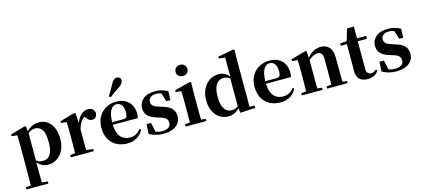

<svg xmlns="http://www.w3.org/2000/svg" viewBox="-77 -1574 5600 2543"><g transform="rotate(-15 2723.0 -302.5)"><path d="M36 259V230L144 220H235L337 230V259ZM105 259Q106 215 106.5 171.5Q107 128 107.5 86.5Q108 45 108 10V-314Q108 -364 107.5 -396.5Q107 -429 105 -465L29 -473V-497L233 -556L246 -546L255 -467L257 -462V-75L255 -61V10Q255 44 255.5 85.5Q256 127 256.5 171Q257 215 258 259ZM403 17Q354 17 311 -7Q268 -31 232 -84H220L240 -96Q265 -69 290 -59.5Q315 -50 348 -50Q388 -50 418.5 -71Q449 -92 466.5 -141Q484 -190 484 -273Q484 -393 449 -442.5Q414 -492 354 -492Q324 -492 296 -480Q268 -468 232 -427L217 -441H224Q262 -502 314 -529.5Q366 -557 425 -557Q487 -557 536 -524.5Q585 -492 614 -428.5Q643 -365 643 -274Q643 -184 610.5 -119Q578 -54 523.5 -18.5Q469 17 403 17Z M714 0V-30L821 -42H919L1029 -30V0ZM782 0Q783 -26 783.5 -68Q784 -110 784.5 -156Q785 -202 785 -236V-316Q785 -366 784.5 -397.5Q784 -429 782 -465L706 -473V-497L913 -556L926 -547L934 -404V-403V-236Q934 -202 934.5 -156Q935 -110 935.5 -68Q936 -26 937 0ZM934 -321 898 -383H927Q941 -440 968 -479Q995 -518 1028 -537.5Q1061 -557 1093 -557Q1128 -557 1154 -541Q1180 -525 1187 -484Q1186 -452 1169.5 -429.5Q1153 -407 1117 -407Q1091 -407 1071.5 -422Q1052 -437 1033 -464L1010 -491L1044 -485Q1004 -461 977.5 -423Q951 -385 934 -321Z M1489 17Q1406 17 1342.5 -16.5Q1279 -50 1242.5 -114.5Q1206 -179 1206 -272Q1206 -363 1245 -427Q1284 -491 1347 -524Q1410 -557 1482 -557Q1558 -557 1609.5 -527.5Q1661 -498 1687 -447Q1713 -396 1713 -333Q1713 -299 1706 -272H1270V-307H1516Q1550 -307 1562 -325.5Q1574 -344 1574 -388Q1574 -454 1547.5 -488.5Q1521 -523 1476 -523Q1445 -523 1419 -498.5Q1393 -474 1378 -422Q1363 -370 1363 -286Q1363 -204 1386 -151.5Q1409 -99 1449 -75Q1489 -51 1540 -51Q1593 -51 1628.5 -71.5Q1664 -92 1690 -127L1709 -114Q1677 -51 1621 -17Q1565 17 1489 17ZM1410 -649Q1428 -679 1447.5 -712.5Q1467 -746 1497 -800Q1517 -834 1534.5 -849Q1552 -864 1576 -864Q1594 -864 1611 -850Q1628 -836 1628 -811Q1628 -790 1612 -769Q1596 -748 1563 -726Q1515 -695 1486 -673.5Q1457 -652 1432 -632Z M1983 17Q1927 17 1880.5 4.5Q1834 -8 1790 -32L1797 -165H1858L1890 -21L1839 -28V-64Q1872 -42 1902 -31.5Q1932 -21 1972 -21Q2031 -21 2062 -42.5Q2093 -64 2093 -106Q2093 -138 2073 -161.5Q2053 -185 1992 -202L1935 -221Q1869 -241 1831.5 -280Q1794 -319 1794 -382Q1794 -458 1851.5 -507.5Q1909 -557 2016 -557Q2065 -557 2105.5 -546Q2146 -535 2189 -513L2183 -390H2129L2086 -528L2131 -512V-482Q2101 -502 2077.5 -511Q2054 -520 2019 -520Q1972 -520 1943.5 -498Q1915 -476 1915 -438Q1915 -409 1935.5 -386.5Q1956 -364 2014 -347L2071 -329Q2150 -305 2185.5 -264.5Q2221 -224 2221 -163Q2221 -108 2192.5 -67.5Q2164 -27 2111 -5Q2058 17 1983 17Z M2288 0V-30L2394 -41H2464L2572 -30V0ZM2355 0Q2356 -26 2356.5 -68Q2357 -110 2357.5 -156Q2358 -202 2358 -236V-313Q2358 -363 2357.5 -398Q2357 -433 2355 -468L2279 -475V-500L2498 -556L2510 -547L2507 -390V-236Q2507 -202 2507.5 -156Q2508 -110 2509 -68Q2510 -26 2511 0ZM2428 -655Q2395 -655 2371 -676.5Q2347 -698 2347 -733Q2347 -767 2371 -788.5Q2395 -810 2428 -810Q2462 -810 2485.5 -788.5Q2509 -767 2509 -733Q2509 -698 2485.5 -676.5Q2462 -655 2428 -655Z M2873 17Q2808 17 2755 -17Q2702 -51 2671.5 -114.5Q2641 -178 2641 -266Q2641 -356 2675 -421.5Q2709 -487 2765 -522Q2821 -557 2887 -557Q2939 -557 2979 -533Q3019 -509 3053 -458H3062L3044 -443Q3019 -470 2994 -481Q2969 -492 2943 -492Q2904 -492 2871.5 -472Q2839 -452 2819.5 -403.5Q2800 -355 2800 -271Q2800 -191 2818 -142.5Q2836 -94 2867.5 -72Q2899 -50 2938 -50Q2967 -50 2992 -61.5Q3017 -73 3041 -98L3062 -80H3051Q3018 -35 2973 -9Q2928 17 2873 17ZM3036 12 3025 -79V-81V-464L3031 -476V-748L2947 -755V-782L3162 -822L3177 -813L3174 -655V-35L3243 -30V0Z M3589 17Q3506 17 3442.5 -16.5Q3379 -50 3342.5 -114.5Q3306 -179 3306 -272Q3306 -363 3345 -427Q3384 -491 3447 -524Q3510 -557 3582 -557Q3658 -557 3709.5 -527.5Q3761 -498 3787 -447Q3813 -396 3813 -333Q3813 -299 3806 -272H3370V-307H3616Q3650 -307 3662 -325.5Q3674 -344 3674 -388Q3674 -454 3647.5 -488.5Q3621 -523 3576 -523Q3545 -523 3519 -498.5Q3493 -474 3478 -422Q3463 -370 3463 -286Q3463 -204 3486 -151.5Q3509 -99 3549 -75Q3589 -51 3640 -51Q3693 -51 3728.5 -71.5Q3764 -92 3790 -127L3809 -114Q3777 -51 3721 -17Q3665 17 3589 17Z M3882 0V-30L3987 -41H4058L4165 -30V0ZM3950 0Q3951 -26 3951.5 -68Q3952 -110 3952.5 -156Q3953 -202 3953 -236V-316Q3953 -365 3952.5 -397Q3952 -429 3950 -465L3874 -473V-497L4081 -556L4094 -547L4102 -435V-432V-236Q4102 -202 4102.5 -156Q4103 -110 4103.5 -68Q4104 -26 4105 0ZM4229 0V-30L4332 -41H4402L4511 -30V0ZM4295 0Q4296 -26 4296.5 -67.5Q4297 -109 4297.5 -155Q4298 -201 4298 -236V-376Q4298 -437 4279.5 -461.5Q4261 -486 4225 -486Q4195 -486 4152 -462Q4109 -438 4066 -386L4062 -431H4078Q4135 -504 4185 -530.5Q4235 -557 4289 -557Q4359 -557 4402.5 -510.5Q4446 -464 4446 -365V-236Q4446 -201 4446.5 -155Q4447 -109 4448 -67.5Q4449 -26 4450 0Z M4709 -501V-541H4909V-501ZM4784 17Q4710 17 4671.5 -19.5Q4633 -56 4633 -135Q4633 -164 4633.5 -188Q4634 -212 4634 -242V-501H4550V-532L4657 -543L4639 -531L4689 -702H4784L4783 -524V-514V-125Q4783 -84 4800.5 -65Q4818 -46 4848 -46Q4868 -46 4883 -54Q4898 -62 4918 -77L4934 -61Q4912 -24 4875 -3.5Q4838 17 4784 17Z M5176 17Q5120 17 5073.5 4.5Q5027 -8 4983 -32L4990 -165H5051L5083 -21L5032 -28V-64Q5065 -42 5095 -31.5Q5125 -21 5165 -21Q5224 -21 5255 -42.5Q5286 -64 5286 -106Q5286 -138 5266 -161.5Q5246 -185 5185 -202L5128 -221Q5062 -241 5024.5 -280Q4987 -319 4987 -382Q4987 -458 5044.5 -507.5Q5102 -557 5209 -557Q5258 -557 5298.5 -546Q5339 -535 5382 -513L5376 -390H5322L5279 -528L5324 -512V-482Q5294 -502 5270.5 -511Q5247 -520 5212 -520Q5165 -520 5136.5 -498Q5108 -476 5108 -438Q5108 -409 5128.5 -386.5Q5149 -364 5207 -347L5264 -329Q5343 -305 5378.5 -264.5Q5414 -224 5414 -163Q5414 -108 5385.5 -67.5Q5357 -27 5304 -5Q5251 17 5176 17Z"/></g></svg>

Font: Noto Serif TC ExtraLight ExtraBold
Style: Regular
Weight: 800
Version: Version 2.002-H1;hotconv 1.1.0;makeotfexe 2.6.0